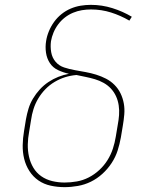

<svg xmlns="http://www.w3.org/2000/svg" viewBox="-20 -763 640 791"><path d="M246 8Q217 8 189 2Q161 -4 138.5 -19.5Q116 -35 101 -58.5Q86 -82 79.5 -109Q73 -136 73.5 -165Q74 -194 79 -223L87 -272Q91 -294 97.5 -315.5Q104 -337 116 -357Q128 -377 144 -394.5Q160 -412 179.5 -425Q199 -438 220.5 -446.5Q242 -455 264 -459Q241 -464 219.5 -474Q198 -484 185.5 -503Q173 -522 169.5 -546Q166 -570 170 -594Q173 -614 181.5 -634.5Q190 -655 203 -673Q216 -691 233.5 -705Q251 -719 271 -727.5Q291 -736 312 -739.5Q333 -743 354 -743Q400 -743 443 -729.5Q486 -716 523 -694L513 -678Q477 -699 437.5 -711.5Q398 -724 355 -724Q336 -724 317.5 -721Q299 -718 281 -710.5Q263 -703 247.5 -691Q232 -679 220 -663Q208 -647 200.5 -629Q193 -611 190 -593Q187 -570 191 -547.5Q195 -525 209 -508.5Q223 -492 244.5 -485Q266 -478 288.5 -474Q311 -470 333 -466Q355 -462 376 -455.5Q397 -449 416.5 -439Q436 -429 451.5 -413.5Q467 -398 476.5 -378.5Q486 -359 490 -337Q494 -315 492 -291.5Q490 -268 486 -245L478 -197Q473 -169 464.5 -142.5Q456 -116 440 -91.5Q424 -67 402 -47Q380 -27 354.5 -14.5Q329 -2 301 3Q273 8 246 8ZM246 -11Q271 -11 296.5 -15.5Q322 -20 345.5 -32Q369 -44 389 -62.5Q409 -81 423 -103.5Q437 -126 445 -150.5Q453 -175 457 -200L465 -248Q469 -269 470.5 -289Q472 -309 469 -329Q466 -349 458 -366.5Q450 -384 437 -398Q424 -412 407 -421.5Q390 -431 371.5 -436.5Q353 -442 333.5 -446Q314 -450 295 -454Q271 -452 248.5 -445Q226 -438 205 -425.5Q184 -413 167 -395.5Q150 -378 137.5 -357Q125 -336 118 -313.5Q111 -291 108 -269L100 -220Q95 -194 94.5 -168Q94 -142 99.5 -117.5Q105 -93 117.5 -72Q130 -51 150 -37Q170 -23 195 -17Q220 -11 246 -11Z"/></svg>

Font: Iosevka Slab ThExObl
Style: Regular
Weight: 100
Width: 7
Italic angle: -9°
Monospace: yes
Designer: Belleve Invis
Foundry: Belleve Invis
Version: Version 11.1.1; ttfautohint (v1.8.3)